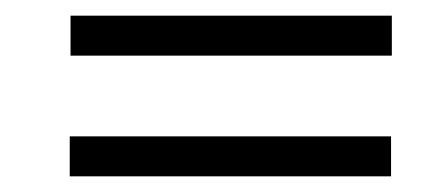

<svg xmlns="http://www.w3.org/2000/svg" viewBox="-20 -448 565 245"><path d="M70 -377H480V-428H70ZM69 -223H479V-274H69Z"/></svg>

Font: Fixel Text 20240404 Light
Style: Italic
Weight: 300
Width: 4
Italic angle: -10°
Designer: AlfaBravo + MacPaw
Foundry: Kyrylo Tkachov, Marchela Mozhyna, Serhii Makarenko, Maria Weinstein, Zakhar Kryvoshyya
Version: Version 1.211;Glyphs 3.2 (3225)